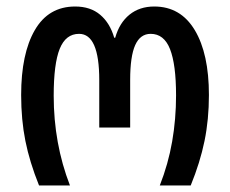

<svg xmlns="http://www.w3.org/2000/svg" viewBox="-20 -570 706 590"><path d="M100 0Q71 -72 58 -137Q45 -202 45 -278Q45 -405 87 -477.5Q129 -550 211 -550Q258 -550 288 -524.5Q318 -499 331 -454H334Q347 -500 378 -525Q409 -550 454 -550Q535 -550 578.5 -477.5Q622 -405 622 -278Q622 -203 608.5 -137Q595 -71 566 0H471Q497 -66 509 -135Q521 -204 521 -277Q521 -372 502.5 -419Q484 -466 443 -466Q411 -466 395.5 -431.5Q380 -397 380 -324V-178H285V-324Q285 -466 223 -466Q182 -466 163.5 -420Q145 -374 145 -276Q145 -129 195 0Z"/></svg>

Font: Noto Sans Georgian Condensed Medium
Style: Regular
Weight: 500
Width: 3
Designer: Monotype Design Team, Akaki Razmadze
Foundry: Google LLC
Version: Version 2.005; ttfautohint (v1.8.4.7-5d5b)